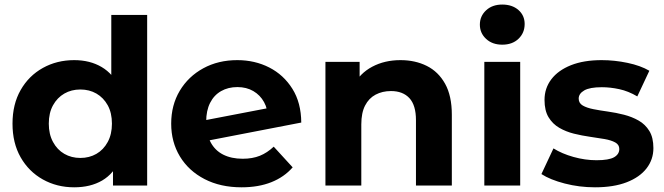

<svg xmlns="http://www.w3.org/2000/svg" viewBox="-20 -807 2886 835"><path d="M302.7 7.6Q227.4 7.6 166.3 -26.6Q105.2 -60.8 69.8 -122.8Q34.4 -184.8 34.4 -269.2Q34.4 -353.6 69.8 -415.5Q105.2 -477.5 166.3 -511.5Q227.4 -545.5 302.7 -545.5Q371.1 -545.5 421.9 -515.6Q472.7 -485.7 501 -424.8Q529.4 -363.8 529.4 -269.2Q529.4 -174.8 502.2 -113.3Q475.1 -51.8 424.5 -22.1Q373.8 7.6 302.7 7.6ZM329.5 -120.1Q368.4 -120.1 399.3 -137.9Q430.1 -155.6 448.5 -189.5Q466.8 -223.3 466.8 -269.2Q466.8 -316 448.5 -349.2Q430.1 -382.3 399.3 -400.1Q368.4 -417.8 329.5 -417.8Q290.6 -417.8 259.8 -400.1Q228.9 -382.3 210.6 -349.2Q192.2 -316 192.2 -269.2Q192.2 -223.3 210.6 -189.5Q228.9 -155.6 259.8 -137.9Q290.6 -120.1 329.5 -120.1ZM471.4 0V-110.2L474 -269.8L464 -429.3V-742H620V0Z M1030.7 7.6Q938.6 7.6 869.5 -28.2Q800.4 -64 762.4 -126.7Q724.5 -189.4 724.5 -269.2Q724.5 -349.8 761.8 -412.3Q799.2 -474.7 864.2 -510.1Q929.2 -545.5 1011.9 -545.5Q1088.3 -545.5 1151 -513.5Q1213.6 -481.5 1251.6 -420.8Q1289.6 -360.2 1290.2 -274L855.7 -190L853.9 -280.7L1198.4 -346.9L1144.6 -292.9Q1145.2 -332.6 1128.3 -363Q1111.5 -393.5 1081.7 -410.9Q1052 -428.3 1012.3 -428.3Q972.2 -428.3 941.4 -410.7Q910.5 -393.1 893.6 -359.4Q876.7 -325.8 876.7 -278.3Q876.7 -224.9 895.7 -188.9Q914.7 -152.8 950.4 -134.7Q986.1 -116.6 1035.3 -116.6Q1078.1 -116.6 1110.2 -129.6Q1142.2 -142.6 1170.4 -169.2L1252.8 -79.2Q1215.8 -36.8 1159.9 -14.6Q1103.9 7.6 1030.7 7.6Z M1395.3 0V-537.9H1544V-388.8L1516 -433.6Q1545 -488.4 1598.9 -516.9Q1652.8 -545.5 1721.6 -545.5Q1785.8 -545.5 1836.2 -520.3Q1886.6 -495.1 1915.8 -442.6Q1945 -390.2 1945 -307.8V0H1789V-284.5Q1789 -349.3 1760.5 -380.2Q1731.9 -411 1680.4 -411Q1642.9 -411 1613.4 -395.4Q1584 -379.8 1567.7 -347.9Q1551.3 -316.1 1551.3 -266.1V0Z M2086.3 0V-537.9H2242.3V0ZM2164.3 -612.7Q2121 -612.7 2094 -637.9Q2066.9 -663 2066.9 -700Q2066.9 -736.9 2094 -762.1Q2121 -787.2 2164.3 -787.2Q2207.6 -787.2 2234.7 -763.5Q2261.7 -739.7 2261.7 -702.8Q2261.7 -664 2235 -638.4Q2208.2 -612.7 2164.3 -612.7Z M2567.5 7.6Q2499.3 7.6 2435.9 -8.9Q2372.4 -25.4 2334.6 -50L2387 -161.6Q2423.6 -138.6 2474.1 -124.4Q2524.7 -110.2 2574.3 -110.2Q2628 -110.2 2650.7 -123.2Q2673.3 -136.3 2673.3 -159.1Q2673.3 -177.8 2655.7 -187.5Q2638.1 -197.2 2609.2 -202.3Q2580.3 -207.4 2545.6 -212.2Q2510.9 -217.1 2476 -225.7Q2441.1 -234.4 2412.2 -251.2Q2383.3 -268 2365.7 -297Q2348.1 -326 2348.1 -372.4Q2348.1 -423.2 2377.7 -462.2Q2407.4 -501.2 2463 -523.4Q2518.6 -545.5 2596.7 -545.5Q2652.5 -545.5 2709.1 -533.6Q2765.8 -521.7 2804 -499.3L2751.6 -387.7Q2712.7 -410.7 2673.4 -419.2Q2634.1 -427.7 2597.3 -427.7Q2544.6 -427.7 2520.7 -413.7Q2496.7 -399.7 2496.7 -378.2Q2496.7 -358.4 2514.3 -348.1Q2531.9 -337.9 2560.8 -332.2Q2589.7 -326.5 2624.4 -321.7Q2659.1 -316.9 2693.8 -308Q2728.6 -299.1 2757.5 -282.6Q2786.4 -266.1 2804 -237.4Q2821.6 -208.7 2821.6 -162.9Q2821.6 -113.3 2791.8 -74.8Q2762 -36.2 2705.3 -14.3Q2648.7 7.6 2567.5 7.6Z"/></svg>

Font: Montserrat Alternates Thin
Style: Regular
Weight: 100
Designer: Julieta Ulanovsky
Foundry: Julieta Ulanovsky
Version: Version 9.000